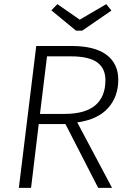

<svg xmlns="http://www.w3.org/2000/svg" viewBox="-20 -907 619 927"><path d="M551 -522Q551 -440 501.5 -385Q452 -330 353 -316L521 0H454L296 -308H167L130 0H71L155 -685H325Q437 -685 494 -642.5Q551 -600 551 -522ZM173 -357H291Q391 -357 440 -398.5Q489 -440 489 -520Q489 -577 449 -606Q409 -635 321 -635H207ZM493 -887 518 -856 377 -759H347L228 -857L257 -887L365 -812Z"/></svg>

Font: Glekhifnjqigglhiwekvrgaqftz
Style: Regular
Weight: 300
Italic angle: -8°
Designer: Carrois Corporate & Edenspiekermann
Foundry: Carrois Corporate GbR & Edenspiekermann AG
Version: Version 2.001